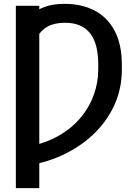

<svg xmlns="http://www.w3.org/2000/svg" viewBox="-20 -757 703 981"><path d="M180.7 -727.5V204.1H61V-727.5ZM121.6 89.4V-7.3Q214.4 -25.4 282 -64.7Q349.6 -104 394 -158.2Q438.5 -212.4 460.2 -274.9Q481.9 -337.4 481.9 -400.4V-427.7Q481.9 -479.5 471.9 -519.3Q461.9 -559.1 440.9 -586.2Q419.9 -613.3 387.9 -627Q356 -640.6 312 -640.6Q258.8 -640.6 224.6 -622.1Q190.4 -603.5 171.1 -569.6Q151.9 -535.6 143.1 -490.7V-684.6Q170.9 -708.5 211.7 -722.9Q252.4 -737.3 310.5 -737.3Q397.9 -737.3 463.6 -702.9Q529.3 -668.5 565.9 -599.4Q602.5 -530.3 602.5 -425.8V-400.4Q602.5 -308.1 567.4 -227.1Q532.2 -146 468 -81.3Q403.8 -16.6 315.9 27.3Q228 71.3 121.6 89.4Z"/></svg>

Font: Inter 18pt Medium
Style: Regular
Weight: 500
Designer: Rasmus Andersson
Foundry: rsms
Version: Version 4.001;git-66647c0bb